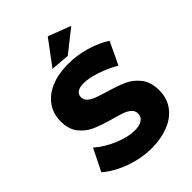

<svg xmlns="http://www.w3.org/2000/svg" viewBox="-264 -1042 1173 1173"><g transform="rotate(-45 323.0 -455.5)"><path d="M325 -565Q291 -565 271.5 -552.5Q252 -540 252 -516Q252 -493 269 -477.5Q286 -462 311 -452.5Q336 -443 385 -428Q458 -407 505.5 -386Q553 -365 587 -321.5Q621 -278 621 -208Q621 -138 584 -88.5Q547 -39 482.5 -14Q418 11 339 11Q252 11 165.5 -19.5Q79 -50 16 -103L87 -246Q140 -199 212.5 -169Q285 -139 341 -139Q382 -139 405.5 -154Q429 -169 429 -198Q429 -222 411.5 -238Q394 -254 367.5 -263.5Q341 -273 293 -286Q221 -306 174 -326.5Q127 -347 93.5 -388.5Q60 -430 60 -499Q60 -564 94.5 -613Q129 -662 192.5 -688.5Q256 -715 340 -715Q416 -715 490 -693.5Q564 -672 620 -636L551 -490Q495 -523 431.5 -544Q368 -565 325 -565ZM372 -922 519 -866 374 -751 252 -761Z"/></g></svg>

Font: Montserrat arm2
Style: Bold
Weight: 700
Designer: Julieta Ulanovsky
Foundry: Julieta Ulanovsky
Version: Version 6.000